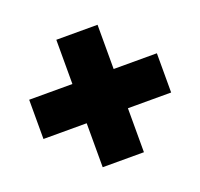

<svg xmlns="http://www.w3.org/2000/svg" viewBox="-96 -711 753 722"><g transform="rotate(-20 280.5 -350.0)"><path d="M363 -95H198V-271H25V-428H198V-605H363V-428H536V-271H363Z"/></g></svg>

Font: Ulagadi Sans
Style: Bold
Weight: 700
Designer: Ninad Kale (Devanagari), Jonny Pinhorn (Latin)
Foundry: Indian Type Foundry
Version: Version 3.01;March 29, 2020;FontCreator 12.0.0.2522 64-bit; 